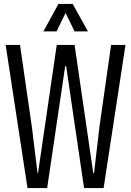

<svg xmlns="http://www.w3.org/2000/svg" viewBox="-20 -958 668 978"><path d="M120.1 0 8.8 -729H82L143.1 -306.2L170.9 -77.1H173.8L269 -729H359.9L455.1 -76.2H459L486.8 -314L545.9 -729H619.1L507.8 0H408.2L316.9 -621.1H312L220.2 0ZM201.2 -797.9 277.8 -938H350.1L428.2 -797.9H359.9L314 -892.1L268.1 -797.9Z"/></svg>

Font: Lumene Sans Condensed
Style: Regular
Weight: 400
Width: 3
Designer: Deni Anggara
Version: Version 1.003;Glyphs 3.1.2 (3151)